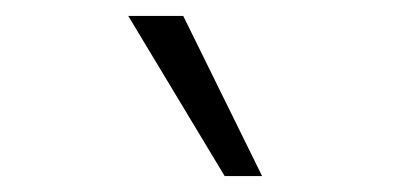

<svg xmlns="http://www.w3.org/2000/svg" viewBox="-20 -786 520 241"><path d="M262 -565 141 -766H210L309 -565Z"/></svg>

Font: Nunitoga
Style: Light Italic
Weight: 300
Italic angle: -9°
Designer: Vernon Adams
Foundry: Vernon Adams
Version: Version 1.0